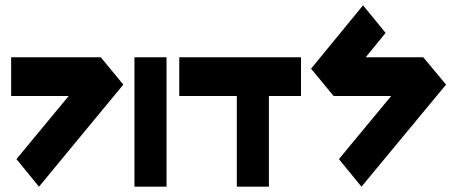

<svg xmlns="http://www.w3.org/2000/svg" viewBox="-20 -948 1719 724"><path d="M22 -732H360L445 -629L127 -244L42 -348L239 -586H22Z M487 -732H608V-244H487Z M656 -732H873H994H1115V-586H994V-244H873V-586H656Z M1349 -928 1434 -824 1359 -732H1576L1662 -629L1343 -244L1258 -348L1455 -586H1238L1153 -689Z"/></svg>

Font: PatchSans
Style: PatchSans
Weight: 400
Version: Version 1.0